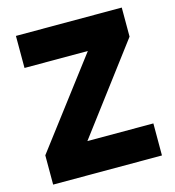

<svg xmlns="http://www.w3.org/2000/svg" viewBox="-105 -789 798 877"><g transform="rotate(-15 294.0 -350.0)"><path d="M38.5 0V-138.5L349.5 -548.5H50V-700H550.5V-562.5L241 -151.5H553V0Z"/></g></svg>

Font: Geologica Cursive
Style: Bold
Weight: 700
Designer: Sindre Bremnes, Frode Helland
Foundry: Monokrom Skriftforlag AS
Version: Version 1.010;gftools[0.9.28]